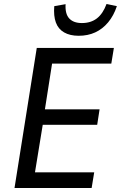

<svg xmlns="http://www.w3.org/2000/svg" viewBox="-20 -946 608 966"><path d="M53 0 165 -705H553L540 -626H242L206 -396H481L469 -318H195L156 -79H454L441 0ZM376 -766Q332 -766 302.5 -783Q273 -800 261 -833Q249 -866 253 -915L310 -925Q307 -876 328.5 -853Q350 -830 392 -830Q437 -830 467.5 -853.5Q498 -877 516 -926L568 -915Q552 -867 524 -833.5Q496 -800 459 -783Q422 -766 376 -766Z"/></svg>

Font: Nunito Sans 7pt Condensed Medium
Style: Italic
Weight: 500
Width: 3
Italic angle: -9°
Designer: Vernon Adams
Foundry: Vernon Adams
Version: Version 3.101;gftools[0.9.27]